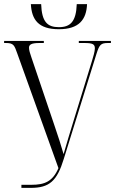

<svg xmlns="http://www.w3.org/2000/svg" viewBox="-20 -913 559 933"><path d="M266 -771C364 -771 400 -818 403 -893H353C350 -808 322 -781 266 -781C210 -781 183 -807 180 -893H130C134 -817 167 -771 266 -771ZM84 0H129C220 0 257 -33 290 -141L449 -652C463 -696 470 -704 505 -704H519V-714H363V-704H389C429 -704 441 -699 441 -678C441 -663 433 -637 427 -617L340 -334C321 -272 304 -217 289 -164C275 -211 264 -248 243 -308L132 -636C126 -653 121 -669 121 -681C121 -695 130 -704 171 -704H193V-714H0V-704H9C47 -704 50 -692 64 -653L264 -96C236 -31 197 -15 133 -15H84Z"/></svg>

Font: Noto Serif Display ExtraCondensed Light
Style: Regular
Weight: 300
Width: 2
Designer: Monotype Design Team
Foundry: Monotype Imaging Inc.
Version: Version 2.009